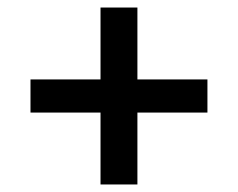

<svg xmlns="http://www.w3.org/2000/svg" viewBox="-20 -572 632 510"><path d="M531 -273H345V-82H247V-273H61V-361H247V-552H345V-361H531Z"/></svg>

Font: Gmarket Sans TTF Medium
Style: Regular
Weight: 500
Designer: Creative Director : Sungho Lee; Art Director : Kiwoong Choi; Project Manager : Sori Yang, Jongwook Yoon; Font Designer :
Foundry: Sandoll Inc.
Version: Version 1.000;hotconv 1.0.109;makeotfexe 2.5.65596